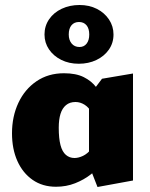

<svg xmlns="http://www.w3.org/2000/svg" viewBox="-20 -734 599 768"><path d="M204 13Q150 13 110.5 -14.5Q71 -42 49.5 -90Q28 -138 28 -201Q28 -268 53.5 -322.5Q79 -377 126 -409Q173 -441 236 -441Q284 -441 315 -425.5Q346 -410 365 -385Q384 -360 395 -331L348 -281Q336 -304 318.5 -315Q301 -326 282 -326Q259 -326 244 -313.5Q229 -301 222 -278.5Q215 -256 215 -223Q215 -180 222 -153.5Q229 -127 243.5 -114.5Q258 -102 278 -102Q294 -102 312 -110.5Q330 -119 346 -139L391 -81Q372 -59 344 -37Q316 -15 280.5 -1Q245 13 204 13ZM370 14 336 -73V-350L388 -419L512 -440V-12ZM295 -479Q256 -479 225 -494.5Q194 -510 176 -536.5Q158 -563 158 -596Q158 -630 176.5 -657Q195 -684 227 -699Q259 -714 298 -714Q337 -714 367.5 -698.5Q398 -683 416 -656Q434 -629 434 -596Q434 -562 415.5 -535.5Q397 -509 365.5 -494Q334 -479 295 -479ZM298 -546Q316 -546 326.5 -559.5Q337 -573 337 -596Q337 -620 326 -633Q315 -646 296 -646Q277 -646 266 -633Q255 -620 255 -596Q255 -574 266.5 -560Q278 -546 298 -546Z"/></svg>

Font: Ysabeau Infant Black
Style: Regular
Weight: 900
Designer: Christian Thalmann (Catharsis Fonts)
Version: Version 2.001;gftools[0.9.30]; featfreeze: ss01,ss02,lnum